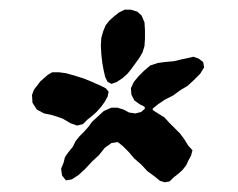

<svg xmlns="http://www.w3.org/2000/svg" viewBox="-20 -701 491 396"><path d="M237 -681H250L263 -677L272 -669L278 -655L279 -639V-621L278 -606L274 -593L267 -581L251 -559L243 -549L233 -540L221 -532L210 -528L202 -532L197 -542L194 -555L191 -571L189 -589L188 -607L189 -623L193 -637L198 -649L206 -659L215 -667L225 -675ZM366 -581 379 -584 390 -580 399 -573 401 -562 393 -549 380 -536 367 -524 352 -515 337 -504 321 -496 306 -486 295 -477V-474L306 -467L319 -459L329 -448L351 -426L360 -414L368 -401L377 -391L374 -380L369 -371L364 -360L356 -350L347 -342L338 -335L330 -327L320 -325L310 -328L299 -337L284 -348L271 -362L257 -374L246 -387L233 -400L223 -408L210 -406L196 -396L184 -381L170 -368L156 -353L142 -340L128 -331L116 -329L108 -339L106 -353L111 -365L114 -377L121 -387L130 -398L136 -410L144 -420L153 -429L162 -439L170 -450L181 -460L194 -472L210 -479H222L235 -475L246 -469L259 -467L271 -470L279 -477L278 -481L268 -486L257 -494L251 -506L250 -519L256 -532L266 -544L277 -555L290 -566L305 -571L319 -573L330 -574L340 -575L352 -578ZM88 -552H101L116 -550L134 -545L153 -539L170 -532L186 -525L198 -519L204 -512L202 -502L196 -491L188 -480L179 -470L170 -462L160 -454L151 -445L139 -442L125 -447L110 -456L99 -460L86 -464L71 -467L56 -475L47 -489L46 -505L50 -516L57 -525L63 -533L79 -547Z"/></svg>

Font: Tagesschrift
Style: Regular
Weight: 400
Designer: Yanone
Version: Version 2.000; ttfautohint (v1.8.4.7-5d5b)